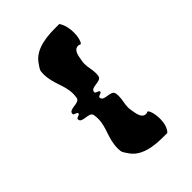

<svg xmlns="http://www.w3.org/2000/svg" viewBox="-215 -819 911 911"><g transform="rotate(-45 240.0 -364.0)"><path d="M136.8 -113.2C136.8 -87 142.4 -84 156.9 -62C168.5 -44.4 184.4 -31.8 202.2 -22.8C247.3 0 305.2 0 340.9 0C345.4 0 350.2 0 355.4 0C372.8 -17.3 378.9 -45.6 378.9 -72.1C378.9 -106.8 368.5 -138.4 359.7 -138.4C358.4 -138.4 357.1 -137.7 355.9 -136.2C353.7 -135.4 351.3 -134.9 348.7 -134.9C319 -134.9 315.9 -170.1 310.9 -197C309.5 -204.6 308.9 -211.5 308.9 -218.1C308.9 -242.3 316.5 -261.5 316.5 -286C316.5 -291.9 316 -298.2 314.9 -305C309.9 -336 246.9 -315 246.9 -346C246.9 -357 268.9 -353 268.9 -364C268.9 -375 246.9 -371 246.9 -382C246.9 -413 309.9 -392 314.9 -422C316 -428.8 316.5 -435.1 316.5 -441C316.5 -465.5 308.9 -484.7 308.9 -508.9C308.9 -515.5 309.5 -522.4 310.9 -530C315.9 -557 319 -592.1 348.7 -592.1C352.1 -592.1 355.2 -591.3 357.9 -589.9C358.9 -588.9 360 -588.4 361.1 -588.4C369.5 -588.4 379.1 -617 379.1 -651.2C379.1 -676.8 373.7 -705.5 358.5 -727.9C352.2 -728 346.3 -728 340.9 -728C291 -728 198.9 -728 156.9 -665C142.2 -642.9 136.8 -640.1 136.8 -614.8C136.8 -546 171.1 -507.3 171.1 -448.1C171.1 -439.8 170.4 -431.2 168.9 -422C163.9 -392 100.9 -413 100.9 -382C100.9 -371 122.9 -375 122.9 -364C122.9 -353 100.9 -357 100.9 -346C100.9 -315 163.9 -336 168.9 -306C170.4 -296.8 171.1 -288.2 171.1 -279.9C171.1 -220.7 136.8 -182 136.8 -113.2Z"/></g></svg>

Font: Chromatic Etruscan
Style: Regular
Weight: 400
Version: Version 000.910